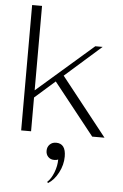

<svg xmlns="http://www.w3.org/2000/svg" viewBox="-62 -726 667 1042"><g transform="rotate(5 271.0 -205.5)"><path d="M457 0 234 -281 124 -184V0H70V-683H124V-223L431 -490H471L274 -316L524 0ZM235 266Q256 247 270 211Q284 175 284 140Q276 144 262 144Q242 144 229.5 131Q217 118 217 98Q217 77 230.5 63.5Q244 50 265 50Q318 50 318 121Q318 166 295.5 209Q273 252 240 272Z"/></g></svg>

Font: Fahkwang ExtraLight
Style: Regular
Weight: 275
Designer: Suppakit Chalermlarp | Katatrad Co.,Ltd.
Foundry: Cadson Demak Co.,Ltd.
Version: Version 1.000; ttfautohint (v1.6)